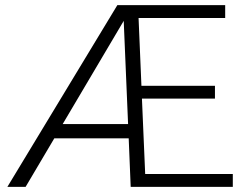

<svg xmlns="http://www.w3.org/2000/svg" viewBox="-20 -731 951 751"><path d="M890.6 -50.3V0H491.2L483.4 -189.9H192.4L80.1 0H8.8L439 -710.9H860.8V-660.6H522L533.2 -395.5H820.8V-345.2H535.2L547.9 -50.3ZM225.1 -245.6H481L463.9 -649.4Z"/></svg>

Font: Vazirmatn RD UI FD ExtraLight
Style: Regular
Weight: 200
Designer: Saber Rastikerdar
Foundry: Saber Rastikerdar
Version: Version 33.003